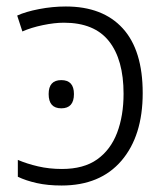

<svg xmlns="http://www.w3.org/2000/svg" viewBox="-20 -562 517 592"><path d="M183 -542Q297 -542 358.5 -474.5Q420 -407 420 -275Q420 -143 354.5 -66.5Q289 10 170 10Q127 10 93.5 2.5Q60 -5 35 -17V-69Q63 -57 97.5 -49Q132 -41 171 -41Q238 -41 279.5 -70.5Q321 -100 341 -152.5Q361 -205 361 -273Q361 -378 316 -435Q271 -492 177 -492Q148 -492 112 -484.5Q76 -477 49 -465L33 -514Q59 -526 100.5 -534Q142 -542 183 -542ZM169 -315Q208 -315 208 -272Q208 -228 169 -228Q130 -228 130 -272Q130 -315 169 -315Z"/></svg>

Font: RS Noto Sans Light
Style: Regular
Weight: 300
Designer: Monotype Design Team
Foundry: Monotype Imaging Inc.
Version: Version 3.10